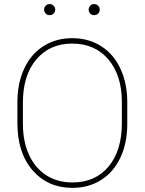

<svg xmlns="http://www.w3.org/2000/svg" viewBox="-20 -907 706 937"><path d="M601.1 -302.2Q601.1 -210 568.1 -138.9Q535.2 -67.9 474.1 -29.1Q413.1 9.8 333.5 9.8Q213.4 9.8 139.2 -75.7Q64.9 -161.1 64.9 -306.2V-408.7Q64.9 -500.5 97.9 -571.8Q130.9 -643.1 192.1 -681.9Q253.4 -720.7 332.5 -720.7Q412.1 -720.7 473.4 -681.9Q534.7 -643.1 567.9 -571.5Q601.1 -500 601.1 -408.7ZM574.7 -409.7Q574.7 -538.6 509.3 -616.5Q443.8 -694.3 332.5 -694.3Q222.7 -694.3 157.2 -616.9Q91.8 -539.6 91.8 -406.2V-302.2Q91.8 -217.3 121.3 -152.1Q150.9 -86.9 205.6 -51.8Q260.3 -16.6 333.5 -16.6Q444.8 -16.6 509.8 -94.2Q574.7 -171.9 574.7 -306.2ZM195.3 -859.9Q195.3 -871.1 203.1 -879.2Q210.9 -887.2 222.2 -887.2Q233.4 -887.2 241.5 -879.2Q249.5 -871.1 249.5 -859.9Q249.5 -848.6 241.5 -840.8Q233.4 -833 222.2 -833Q210.9 -833 203.1 -840.8Q195.3 -848.6 195.3 -859.9ZM412.6 -859.9Q412.6 -871.1 420.4 -879.2Q428.2 -887.2 439.5 -887.2Q450.7 -887.2 458.7 -879.2Q466.8 -871.1 466.8 -859.9Q466.8 -848.6 458.7 -840.8Q450.7 -833 439.5 -833Q428.2 -833 420.4 -840.8Q412.6 -848.6 412.6 -859.9Z"/></svg>

Font: TypoPRO Roboto
Style: Regular
Weight: 250
Designer: Google
Version: Version 2.136; 2016